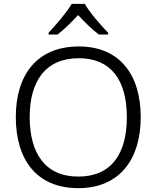

<svg xmlns="http://www.w3.org/2000/svg" viewBox="-20 -966 812 996"><path d="M420 -946H352C327 -902 269 -836 232 -796V-787H279C314 -814 352 -852 385 -888C419 -852 457 -813 493 -787H541V-796C503 -835 444 -902 420 -946ZM710 -358C710 -583 597 -725 389 -725C171 -725 62 -577 62 -359C62 -140 168 10 386 10C600 10 710 -139 710 -358ZM134 -358C134 -544 215 -664 389 -664C556 -664 638 -550 638 -358C638 -171 560 -50 386 -50C214 -50 134 -172 134 -358Z"/></svg>

Font: Noto Kufi Arabic Light
Style: Regular
Weight: 300
Designer: Monotype Design Team, David Williams, Khaled Hosny
Foundry: Google LLC
Version: Version 2.109